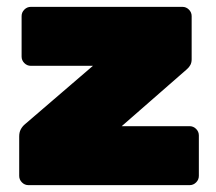

<svg xmlns="http://www.w3.org/2000/svg" viewBox="-20 -540 630 560"><path d="M63 0Q52 0 44 -8Q36 -16 36 -27V-142Q36 -154 40.5 -162.5Q45 -171 52 -177L251 -348H70Q59 -348 51 -356Q43 -364 43 -375V-493Q43 -504 51 -512Q59 -520 70 -520H512Q523 -520 531 -512Q539 -504 539 -493V-367Q539 -358 535.5 -351Q532 -344 525 -338L335 -172H533Q544 -172 552 -164Q560 -156 560 -145V-27Q560 -16 552 -8Q544 0 533 0Z"/></svg>

Font: Rubik Light Black
Style: Regular
Weight: 900
Version: Version 2.104